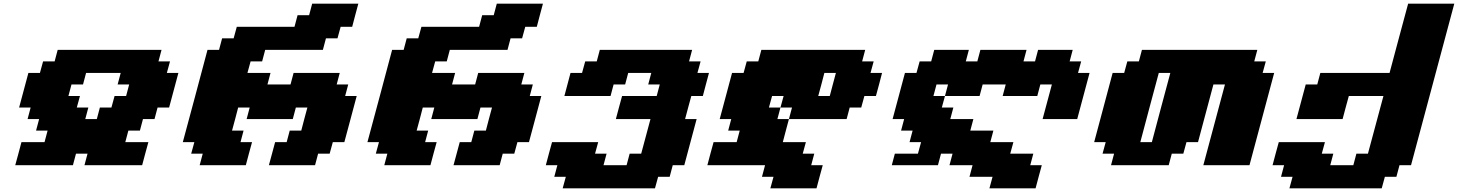

<svg xmlns="http://www.w3.org/2000/svg" viewBox="-20 -895 7897 1040"><path d="M437.5 0H750Q755.4 -21 766.6 -62.5Q777.8 -104 783.7 -125H658.7L675.3 -187.5H737.8L754.4 -250H816.9L833.5 -312.5H896L946.3 -500H883.8L900.9 -562.5H838.4L855 -625H292.5L275.9 -562.5H213.4L196.3 -500H133.8L83.5 -312.5H146L129.4 -250H191.9L175.3 -187.5H237.8L221.2 -125H96.2Q90.8 -104 79.6 -62.5Q68.4 -21 62.5 0H375L391.6 -62.5H454.1ZM504.4 -250H441.9L458.5 -312.5H396L413.1 -375H350.6L367.2 -437.5H429.7L446.3 -500H633.8L617.2 -437.5H679.7L663.1 -375H600.6L583.5 -312.5H521Z M1436.5 0H1686.5L1703.1 -62.5H1765.6L1782.7 -125H1845.2Q1856.4 -166.5 1878.7 -249.8Q1900.9 -333 1912.1 -375H1849.6L1866.2 -437.5H1803.7L1820.3 -500H1570.3L1553.7 -437.5H1428.7L1445.3 -500H1320.3L1337.4 -562.5H1399.9L1416.5 -625H1729L1745.6 -687.5H1808.1L1825.2 -750H1887.7Q1893.1 -770.5 1904.1 -812.5Q1915 -854.5 1920.9 -875H1670.9L1654.3 -812.5H1591.8L1575.2 -750H1262.7L1245.6 -687.5H1183.1L1166.5 -625H1104Q1082 -542 1037.4 -375Q992.7 -208 970.2 -125H1032.7L1015.6 -62.5H1078.1L1061.5 0H1311.5Q1316.9 -21 1328.1 -62.5Q1339.4 -104 1345.2 -125H1282.7L1299.3 -187.5H1236.8Q1242.7 -208 1253.7 -249.8Q1264.6 -291.5 1270 -312.5H1332.5L1315.9 -250H1565.9L1582.5 -312.5H1645Q1639.2 -292 1628.2 -250.2Q1617.2 -208.5 1611.8 -187.5H1549.3L1532.7 -125H1470.2Q1464.4 -104 1453.4 -62.5Q1442.4 -21 1436.5 0Z M2436.5 0H2686.5L2703.1 -62.5H2765.6L2782.7 -125H2845.2Q2856.4 -166.5 2878.7 -249.8Q2900.9 -333 2912.1 -375H2849.6L2866.2 -437.5H2803.7L2820.3 -500H2570.3L2553.7 -437.5H2428.7L2445.3 -500H2320.3L2337.4 -562.5H2399.9L2416.5 -625H2729L2745.6 -687.5H2808.1L2825.2 -750H2887.7Q2893.1 -770.5 2904.1 -812.5Q2915 -854.5 2920.9 -875H2670.9L2654.3 -812.5H2591.8L2575.2 -750H2262.7L2245.6 -687.5H2183.1L2166.5 -625H2104Q2082 -542 2037.4 -375Q1992.7 -208 1970.2 -125H2032.7L2015.6 -62.5H2078.1L2061.5 0H2311.5Q2316.9 -21 2328.1 -62.5Q2339.4 -104 2345.2 -125H2282.7L2299.3 -187.5H2236.8Q2242.7 -208 2253.7 -249.8Q2264.6 -291.5 2270 -312.5H2332.5L2315.9 -250H2565.9L2582.5 -312.5H2645Q2639.2 -292 2628.2 -250.2Q2617.2 -208.5 2611.8 -187.5H2549.3L2532.7 -125H2470.2Q2464.4 -104 2453.4 -62.5Q2442.4 -21 2436.5 0Z M3027.8 125H3527.8L3544.9 62.5H3607.4L3624 0H3686.5Q3697.8 -42 3720 -125.2Q3742.2 -208.5 3753.4 -250H3690.9Q3696.3 -270.5 3707.5 -312.3Q3718.8 -354 3724.6 -375H3787.1Q3792.5 -395.5 3803.5 -437.3Q3814.5 -479 3820.3 -500H3757.8L3774.9 -562.5H3712.4L3729 -625H3229L3212.4 -562.5H3149.9L3132.8 -500H3070.3Q3064.9 -479 3053.7 -437.5Q3042.5 -396 3037.1 -375H3287.1L3303.7 -437.5H3366.2L3382.8 -500H3507.8L3491.2 -437.5H3553.7L3537.1 -375H3349.6Q3343.8 -354 3332.5 -312.3Q3321.3 -270.5 3315.9 -250H3503.4L3453.1 -62.5H3390.6L3374 0H3249L3265.6 -62.5H3203.1L3220.2 -125H2970.2Q2964.4 -104 2953.1 -62.5Q2941.9 -21 2936.5 0H2999L2982.4 62.5H3044.9Z M4152.8 125H4402.8Q4408.2 104 4419.4 62.5Q4430.7 21 4436.5 0H4374L4390.6 -62.5H4328.1L4345.2 -125H4220.2Q4225.6 -145.5 4236.6 -187.3Q4247.6 -229 4253.4 -250H4190.9L4207.5 -312.5H4145L4162.1 -375H4224.6L4207.5 -312.5H4270L4253.4 -250H4565.9L4582.5 -312.5H4645L4662.1 -375H4724.6Q4730.5 -395.5 4741.5 -437.3Q4752.4 -479 4757.8 -500H4695.3L4712.4 -562.5H4649.9L4666.5 -625H4104L4087.4 -562.5H4024.9L4007.8 -500H3945.3Q3934.1 -458 3911.9 -375Q3889.6 -292 3878.4 -250H3940.9L3924.3 -187.5H3986.8L3970.2 -125H3845.2Q3839.4 -104 3828.1 -62.5Q3816.9 -21 3811.5 0H4124L4107.4 62.5H4169.9ZM4474.6 -375H4412.1Q4418 -395.5 4429 -437.3Q4439.9 -479 4445.3 -500H4507.8Q4502 -479 4491 -437.3Q4480 -395.5 4474.6 -375Z M4827.1 -62.5 4810.5 0H5060.5L5077.1 -62.5H5139.6L5123 0H5248L5231.4 62.5H5356.4L5339.4 125H5589.4Q5594.7 104 5606 62.5Q5617.2 21 5623 0H5560.5L5577.1 -62.5H5452.1L5469.2 -125H5344.2L5360.8 -187.5H5235.8L5252.4 -250H5127.4L5144 -312.5H5081.5L5098.6 -375H5036.1L5052.7 -437.5H5115.2L5098.6 -375H5286.1L5302.7 -437.5H5427.7L5411.1 -375H5598.6L5615.2 -437.5H5677.7L5627.4 -250H5814.9Q5826.2 -292 5848.4 -375.2Q5870.6 -458.5 5881.8 -500H5819.3L5836.4 -562.5H5773.9L5790.5 -625H5603L5586.4 -562.5H5523.9L5540.5 -625H5290.5L5273.9 -562.5H5211.4L5228 -625H5040.5L5023.9 -562.5H4961.4L4944.3 -500H4881.8Q4870.6 -458 4848.4 -375Q4826.2 -292 4814.9 -250H4877.4L4860.8 -187.5H4923.3L4906.7 -125H4969.2L4952.1 -62.5Z M6498 0H6748Q6770 -83 6814.9 -250Q6859.9 -417 6881.8 -500H6819.3L6836.4 -562.5H6773.9L6790.5 -625H6165.5L6148.9 -562.5H6086.4L6069.3 -500H6006.8Q5990.2 -437.5 5956.8 -312.5Q5923.3 -187.5 5906.7 -125H5969.2L5952.1 -62.5H6014.6L5998 0H6310.5L6327.1 -62.5H6389.6L6406.7 -125H6469.2L6552.7 -437.5H6615.2ZM6219.2 -125H6156.7Q6173.3 -187.5 6206.5 -312.5Q6239.7 -437.5 6256.8 -500H6319.3Q6302.2 -437.5 6269 -312.5Q6235.8 -187.5 6219.2 -125Z M6964.4 125H7464.4L7481.4 62.5H7543.9L7560.5 0H7623Q7662.1 -146 7740.2 -437.5Q7818.4 -729 7857.4 -875H7607.4Q7590.3 -812.5 7556.9 -687.5Q7523.4 -562.5 7506.8 -500H7131.8L7115.2 -437.5H7052.7L7002.4 -250H7252.4Q7257.8 -270.5 7269 -312.3Q7280.3 -354 7286.1 -375H7473.6L7389.6 -62.5H7327.1L7310.5 0H7185.5L7202.1 -62.5H7139.6L7156.7 -125H6906.7Q6900.9 -104 6889.6 -62.5Q6878.4 -21 6873 0H6935.5L6918.9 62.5H6981.4Z"/></svg>

Font: Faithful 32x
Style: BoldOblique
Weight: 400
Foundry: Faithful Resource Pack
Version: Version 1.0; January 27, 2023